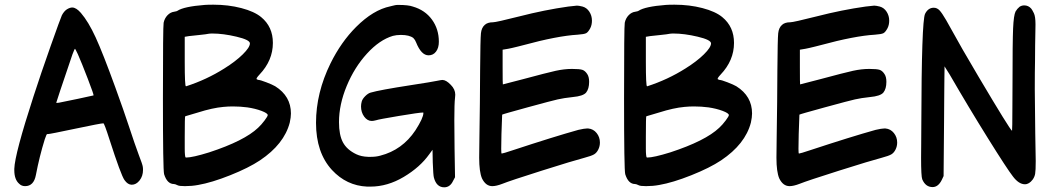

<svg xmlns="http://www.w3.org/2000/svg" viewBox="-20 -846 4488 819"><path d="M41 -126Q43 -189 123 -435Q154 -531 196 -649.5Q238 -768 244 -781Q253 -798 265 -806Q278 -814 288 -814Q305 -814 325 -791Q357 -754 388 -686.5Q419 -619 472 -473Q509 -371 529 -310Q556 -228 571 -188Q588 -144 589 -135Q590 -130 590 -121Q590 -95 575.5 -76.5Q561 -58 542 -58Q525 -58 511 -78Q496 -99 447 -251Q425 -320 421 -320Q410 -320 301 -297Q192 -274 184 -274H183Q180 -275 178 -270.5Q176 -266 171 -252Q148 -178 133 -99Q124 -52 87 -52Q72 -52 62 -62Q41 -80 41 -120ZM220 -408Q220 -406 232 -408Q248 -411 312.5 -424.5Q377 -438 379 -439Q381 -441 354.5 -510Q328 -579 312 -615Q301 -638 300 -638Q298 -638 289 -614Q220 -411 220 -408Z M722 -61Q693 -61 680 -103Q675 -121 675 -426Q675 -734 678 -749Q682 -768 694.5 -781Q707 -794 723 -796Q735 -798 737 -800Q764 -818 853 -825Q865 -826 890 -826Q954 -826 1009.5 -811.5Q1065 -797 1094 -773Q1144 -732 1144 -663Q1144 -588 1087 -528Q1071 -511 1075 -508Q1081 -505 1083 -505Q1090 -505 1116 -495Q1142 -485 1154 -478Q1221 -436 1221 -362Q1221 -346 1216 -323Q1192 -231 1089 -162Q1041 -130 962 -98.5Q883 -67 825 -57Q798 -52 769 -52Q744 -52 737 -56Q727 -61 722 -61ZM774 -174Q801 -174 872 -196Q1022 -245 1081 -301Q1095 -314 1108.5 -332Q1122 -350 1122 -355Q1122 -363 1095.5 -373Q1069 -383 1035 -388Q1005 -392 973 -392Q953 -392 933 -390Q887 -386 824 -366Q772 -350 770 -350Q768 -350 768 -262Q768 -229 768 -212Q768 -195 769 -186Q770 -177 771 -175.5Q772 -174 774 -174ZM774 -478Q861 -506 937 -554Q985 -584 1015.5 -614Q1046 -644 1046 -661Q1046 -676 989 -689.5Q932 -703 886 -703Q875 -703 870 -702Q862 -700 828 -696.5Q794 -693 786 -692L768 -689V-583Q768 -478 773 -478Z M1546 -50Q1458 -54 1396 -121Q1328 -195 1328 -322Q1328 -450 1390 -576Q1435 -667 1499 -731Q1572 -804 1645 -819Q1648 -820 1653 -821Q1658 -822 1661.5 -823Q1665 -824 1666 -824Q1669 -825 1679 -825Q1722 -825 1741 -818Q1793 -803 1822.5 -762.5Q1852 -722 1852 -668Q1852 -642 1840 -626Q1828 -610 1808 -610Q1777 -610 1755 -665Q1751 -676 1743 -684Q1726 -697 1690 -697Q1671 -697 1656 -693Q1599 -676 1545.5 -617.5Q1492 -559 1459 -479.5Q1426 -400 1426 -325Q1426 -270 1443 -238.5Q1460 -207 1500 -188Q1521 -178 1550 -177H1563Q1584 -177 1602 -182Q1696 -206 1752 -290Q1786 -343 1786 -364Q1786 -366 1785 -366H1784Q1769 -366 1682 -351.5Q1595 -337 1584 -333Q1572 -330 1566 -330Q1547 -330 1533.5 -348.5Q1520 -367 1520 -392Q1520 -402 1523 -413Q1526 -424 1538 -436Q1550 -448 1561 -451Q1598 -462 1734 -483Q1825 -497 1843 -501Q1863 -505 1867 -505Q1883 -505 1903 -484Q1922 -465 1922 -442Q1922 -434 1921 -429Q1918 -405 1918 -333Q1918 -264 1919 -212L1921 -90L1913 -75Q1900 -47 1875 -47Q1842 -47 1831 -88Q1828 -97 1826 -153L1825 -207L1811 -188Q1772 -133 1702.5 -91.5Q1633 -50 1560 -50Z M2124 -559Q2124 -486 2125 -486Q2127 -486 2210 -508Q2314 -536 2350.5 -544Q2387 -552 2420 -552Q2453 -552 2464.5 -548Q2476 -544 2485 -530Q2493 -518 2493 -497Q2493 -467 2480 -451Q2467 -436 2423 -432Q2385 -428 2359 -422Q2336 -417 2230 -388Q2124 -359 2122 -357Q2120 -319 2119 -274Q2118 -244 2118 -211Q2118 -191 2120 -191Q2125 -191 2167 -205Q2343 -263 2447 -292Q2473 -298 2484 -298H2489Q2511 -296 2525 -278.5Q2539 -261 2539 -238Q2539 -222 2532 -208Q2525 -194 2514 -187.5Q2503 -181 2473 -173Q2427 -161 2291 -118Q2155 -75 2123 -62Q2097 -52 2080 -52Q2052 -52 2036 -85Q2024 -113 2024 -173Q2024 -222 2025 -260Q2026 -299 2027 -408Q2028 -517 2028 -546Q2029 -680 2031.5 -704Q2034 -728 2048 -740Q2060 -751 2083 -751Q2096 -751 2195 -776Q2304 -804 2404 -818Q2440 -822 2441 -822Q2449 -822 2465 -818Q2483 -813 2494 -796Q2505 -779 2505 -758Q2505 -740 2498 -726Q2489 -709 2480.5 -704.5Q2472 -700 2444 -698Q2358 -693 2211 -653Q2204 -651 2189.5 -647.5Q2175 -644 2164.5 -641.5Q2154 -639 2148 -638L2124 -634Z M2689 -61Q2660 -61 2647 -103Q2642 -121 2642 -426Q2642 -734 2645 -749Q2649 -768 2661.5 -781Q2674 -794 2690 -796Q2702 -798 2704 -800Q2731 -818 2820 -825Q2832 -826 2857 -826Q2921 -826 2976.5 -811.5Q3032 -797 3061 -773Q3111 -732 3111 -663Q3111 -588 3054 -528Q3038 -511 3042 -508Q3048 -505 3050 -505Q3057 -505 3083 -495Q3109 -485 3121 -478Q3188 -436 3188 -362Q3188 -346 3183 -323Q3159 -231 3056 -162Q3008 -130 2929 -98.5Q2850 -67 2792 -57Q2765 -52 2736 -52Q2711 -52 2704 -56Q2694 -61 2689 -61ZM2741 -174Q2768 -174 2839 -196Q2989 -245 3048 -301Q3062 -314 3075.5 -332Q3089 -350 3089 -355Q3089 -363 3062.5 -373Q3036 -383 3002 -388Q2972 -392 2940 -392Q2920 -392 2900 -390Q2854 -386 2791 -366Q2739 -350 2737 -350Q2735 -350 2735 -262Q2735 -229 2735 -212Q2735 -195 2736 -186Q2737 -177 2738 -175.5Q2739 -174 2741 -174ZM2741 -478Q2828 -506 2904 -554Q2952 -584 2982.5 -614Q3013 -644 3013 -661Q3013 -676 2956 -689.5Q2899 -703 2853 -703Q2842 -703 2837 -702Q2829 -700 2795 -696.5Q2761 -693 2753 -692L2735 -689V-583Q2735 -478 2740 -478Z M3392 -559Q3392 -486 3393 -486Q3395 -486 3478 -508Q3582 -536 3618.5 -544Q3655 -552 3688 -552Q3721 -552 3732.5 -548Q3744 -544 3753 -530Q3761 -518 3761 -497Q3761 -467 3748 -451Q3735 -436 3691 -432Q3653 -428 3627 -422Q3604 -417 3498 -388Q3392 -359 3390 -357Q3388 -319 3387 -274Q3386 -244 3386 -211Q3386 -191 3388 -191Q3393 -191 3435 -205Q3611 -263 3715 -292Q3741 -298 3752 -298H3757Q3779 -296 3793 -278.5Q3807 -261 3807 -238Q3807 -222 3800 -208Q3793 -194 3782 -187.5Q3771 -181 3741 -173Q3695 -161 3559 -118Q3423 -75 3391 -62Q3365 -52 3348 -52Q3320 -52 3304 -85Q3292 -113 3292 -173Q3292 -222 3293 -260Q3294 -299 3295 -408Q3296 -517 3296 -546Q3297 -680 3299.5 -704Q3302 -728 3316 -740Q3328 -751 3351 -751Q3364 -751 3463 -776Q3572 -804 3672 -818Q3708 -822 3709 -822Q3717 -822 3733 -818Q3751 -813 3762 -796Q3773 -779 3773 -758Q3773 -740 3766 -726Q3757 -709 3748.5 -704.5Q3740 -700 3712 -698Q3626 -693 3479 -653Q3472 -651 3457.5 -647.5Q3443 -644 3432.5 -641.5Q3422 -639 3416 -638L3392 -634Z M3997 -78Q3982 -48 3958 -48Q3928 -48 3914 -81Q3909 -93 3909 -173Q3909 -186 3909.5 -233.5Q3910 -281 3910 -317Q3911 -756 3926 -787Q3939 -813 3963 -813Q3977 -813 3987.5 -802Q3998 -791 4016 -760Q4087 -631 4154 -519Q4288 -293 4297 -288L4298 -315Q4298 -342 4298.5 -390Q4299 -438 4299 -493Q4299 -668 4301.5 -724.5Q4304 -781 4312 -797Q4319 -809 4329 -817Q4338 -823 4349 -823Q4367 -823 4379 -809Q4382 -806 4390 -790Q4397 -776 4397 -742Q4397 -730 4396.5 -710Q4396 -690 4395.5 -653.5Q4395 -617 4395 -584Q4394 -544 4394 -466Q4394 -409 4396 -277Q4398 -169 4398 -159Q4398 -118 4395.5 -104.5Q4393 -91 4385 -80Q4370 -60 4352 -60Q4326 -60 4301 -93Q4276 -125 4194 -256.5Q4112 -388 4031 -528L4009 -563V-551Q4009 -539 4008.5 -516.5Q4008 -494 4008 -466Q4008 -438 4007.5 -401Q4007 -364 4007 -328L4005 -95Z"/></svg>

Font: Chanighter Handwriting Cyr
Style: Regular
Weight: 400
Designer: Sin Chanighter
Version: Version 001.001